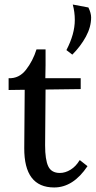

<svg xmlns="http://www.w3.org/2000/svg" viewBox="-20 -806 422 847"><path d="M382 -729Q382 -687 359 -644.5Q336 -602 299 -565L273 -585Q310 -656 310 -718Q310 -753 301 -786L370 -773Q382 -748 382 -729ZM181 -519 180 -461H336V-413L181 -411L179 -165Q179 -101 193 -72Q207 -43 244 -43Q268 -43 291.5 -57.5Q315 -72 331 -99H333L366 -73Q303 21 219 21Q86 21 87 -153L89 -410L18 -409V-461Q64 -459 94.5 -498Q125 -537 141 -588H181Z"/></svg>

Font: Sumana
Style: Regular
Weight: 400
Designer: Cyreal, Alexei Vanyashin (Devanagari), Olga Karpushina (Latin)
Foundry: Cyreal
Version: Version 1.015;PS 001.015;hotconv 1.0.70;makeotf.lib2.5.58329